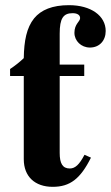

<svg xmlns="http://www.w3.org/2000/svg" viewBox="-20 -711 429 743"><path d="M19 -417H72V-95C72 -28 115 12 184 12C251 12 291 -19 332 -101L307 -112C287 -74 271 -59 250 -59C222 -59 211 -79 211 -119V-417H306V-461H211V-581C211 -640 225 -660 261 -660C279 -660 290 -653 290 -641C290 -627 268 -619 268 -584C268 -553 294 -527 328 -527C365 -527 389 -554 389 -591C389 -650 332 -691 247 -691C183 -691 139 -673 112 -640C83 -604 73 -553 72 -486C56 -471 39 -457 19 -444Z"/></svg>

Font: XITS
Style: Bold
Weight: 700
Designer: MicroPress Inc., with final additions and corrections provided by Coen Hoffman, Elsevier (retired)
Version: Version 1.302